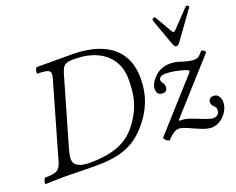

<svg xmlns="http://www.w3.org/2000/svg" viewBox="-115 -909 1399 1137"><g transform="rotate(-20 584.5 -340.0)"><path d="M4 3Q0 3 1 -6Q2 -15 6 -24.5Q10 -34 14 -34Q67 -34 88 -45.5Q109 -57 119 -91L258 -575Q267 -607 252 -617.5Q237 -628 181 -628Q177 -628 178 -637.5Q179 -647 183 -656.5Q187 -666 191 -666H411Q474 -666 534 -653Q594 -640 642 -608.5Q690 -577 718 -524.5Q746 -472 746 -392Q746 -313 718.5 -244Q691 -175 638 -117Q598 -72 553.5 -46Q509 -20 452.5 -8.5Q396 3 318 3Q271 3 224 1.5Q177 0 130 0Q67 0 4 3ZM293 -26Q406 -26 479 -56.5Q552 -87 598 -152Q628 -193 645 -231.5Q662 -270 669.5 -313.5Q677 -357 677 -412Q677 -483 644 -533Q611 -583 552 -609Q493 -635 413 -635Q373 -635 356.5 -624.5Q340 -614 329 -578L204 -146Q199 -127 196 -112Q193 -97 193 -86Q193 -26 293 -26ZM1042 25Q1017 25 983 11.5Q949 -2 917 -17Q876 -36 856 -36Q825 -36 786 7Q781 13 771.5 8Q762 3 755 -6Q748 -15 752 -19L1028 -326Q1032 -330 1032 -335Q1032 -342 1012 -348Q981 -358 951 -363.5Q921 -369 895 -369Q851 -369 851 -341Q851 -336 860 -322Q869 -310 869 -296Q869 -265 840 -265Q802 -265 802 -304Q802 -338 840 -377Q879 -416 940 -416Q971 -416 1014 -401Q1056 -388 1080 -388Q1106 -388 1116 -400L1137 -422Q1141 -426 1148 -422.5Q1155 -419 1160 -413Q1165 -407 1161 -403L873 -83L874 -79Q894 -79 908.5 -76.5Q923 -74 941 -68Q959 -62 988 -50Q1051 -24 1069 -24Q1110 -24 1110 -67Q1110 -78 1096 -90Q1083 -103 1083 -117Q1083 -148 1116 -148Q1136 -148 1147 -131.5Q1158 -115 1158 -97Q1158 -65 1141 -37Q1124 -9 1097.5 8Q1071 25 1042 25ZM1010 -499Q1000 -499 992 -519L931 -689Q928 -697 938 -702.5Q948 -708 952 -700L1011 -597Q1018 -584 1024 -584Q1029 -584 1040 -595L1142 -702Q1147 -707 1155.5 -701.5Q1164 -696 1159 -689L1034 -516Q1022 -499 1010 -499Z"/></g></svg>

Font: Junicode
Style: Italic
Weight: 400
Italic angle: -11°
Designer: Peter S. Baker
Version: Version 2.100; ttfautohint (v1.8.4)